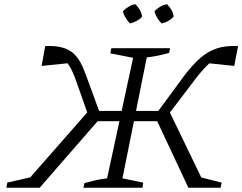

<svg xmlns="http://www.w3.org/2000/svg" viewBox="-20 -880 1136 900"><path d="M371 0 376 -22Q406 -30 430 -35.5Q454 -41 482 -44L604 -609L497 -630L502 -654H777L773 -632Q744 -624 719.5 -619Q695 -614 668 -611L554 -44L651 -24L648 0ZM583 -312 592 -360H756L746 -312ZM863 0 707 -333 767 -372 938 -18 900 -54 1019 -24 1014 0ZM751 -319 703 -334 845 -527Q885 -579 920.5 -609.5Q956 -640 998 -653.5Q1040 -667 1096 -664L1078 -571L943 -585L999 -610Q974 -596 949.5 -572Q925 -548 890 -502ZM566 -312H402L412 -360H576ZM166 0H10L14 -24L145 -54L94 -17L403 -369L456 -333ZM401 -319 336 -503Q322 -543 305.5 -570.5Q289 -598 270 -610L313 -585L175 -571L192 -664Q238 -666 269 -658Q300 -650 321 -632.5Q342 -615 356.5 -588.5Q371 -562 384 -525L454 -334ZM615 -860Q627 -848 635.5 -833.5Q644 -819 646 -802Q636 -790 620 -781.5Q604 -773 589 -770Q577 -783 568 -798Q559 -813 556 -827Q569 -840 583.5 -849Q598 -858 615 -860ZM763 -860Q776 -847 784 -833Q792 -819 794 -802Q782 -789 767.5 -781Q753 -773 738 -770Q726 -781 717 -796Q708 -811 704 -827Q716 -840 731.5 -849Q747 -858 763 -860Z"/></svg>

Font: Piazzolla 8pt ExtraLight
Style: Italic
Weight: 250
Italic angle: -11.3°
Designer: Juan Pablo del Peral
Foundry: Huerta Tipografica
Version: Version 2.001